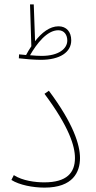

<svg xmlns="http://www.w3.org/2000/svg" viewBox="-20 -851 440 876"><path d="M166 -578C254 -578 305 -613 305 -667C305 -706 283 -731 247 -731C207 -731 170 -702 140 -663L134 -831H117L123 -640C114 -627 106 -613 99 -600C89 -601 78 -602 67 -603L66 -585C89 -582 137 -578 166 -578ZM246 -713C273 -713 287 -692 287 -666C287 -629 248 -596 170 -596C155 -596 138 -597 117 -599C147 -651 194 -713 246 -713ZM32 -30C68 -7 130 5 183 5C313 5 345 -66 345 -130C345 -190 315 -287 203 -437L183 -423C296 -271 322 -184 322 -130C322 -63 285 -19 182 -19C142 -19 83 -26 43 -52Z"/></svg>

Font: Noto Sans Arabic UI Th
Style: Regular
Weight: 100
Designer: Monotype Design Team, Nadine Chahine and Nizar Qandah
Foundry: Monotype Imaging Inc.
Version: Version 2.010